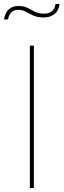

<svg xmlns="http://www.w3.org/2000/svg" viewBox="-50 -938 317 958"><path d="M99 0V-710H119V0ZM166 -851Q137 -851 116.5 -860.5Q96 -870 79 -879.5Q62 -889 41 -889Q20 -889 9 -878.5Q-2 -868 -6 -856Q-10 -844 -10 -841H-30Q-30 -843 -27.5 -853.5Q-25 -864 -18 -876.5Q-11 -889 3.5 -898.5Q18 -908 43 -908Q69 -908 87.5 -898.5Q106 -889 124.5 -879.5Q143 -870 168 -870Q196 -870 208 -881Q220 -892 223.5 -904Q227 -916 227 -918H247Q247 -915 244.5 -904Q242 -893 234 -881Q226 -869 209.5 -860Q193 -851 166 -851Z"/></svg>

Font: Raleway Thin Thin
Style: Regular
Weight: 250
Version: Version 4.026